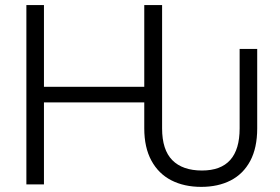

<svg xmlns="http://www.w3.org/2000/svg" viewBox="-20 -727 1105 757"><path d="M548.8 -220.7V-323.2H153.3V0H84V-707H153.3V-384.8H548.8V-707H619.1V-220.7Q619.1 -136.2 659.4 -95.5Q699.7 -54.7 776.4 -54.7Q924.8 -54.7 924.8 -220.7V-534.2H994.1V-220.7Q994.1 -144 966.6 -92.5Q939 -41 889.4 -15.6Q839.8 9.8 773.4 9.8Q706.1 9.8 655.5 -16.1Q605 -42 576.9 -93.8Q548.8 -145.5 548.8 -220.7Z"/></svg>

Font: Pretendard GOV Light
Style: Regular
Weight: 300
Designer: Base glyphs from Inter by Rasmus Andersson; Hangeul glyphs from Noto Sans CJK(Source Han Sans) by Jang Soo-young and Kan
Foundry: Kil Hyung-jin
Version: Version 1.309